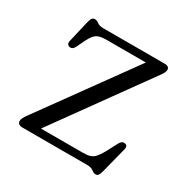

<svg xmlns="http://www.w3.org/2000/svg" viewBox="-119 -577 681 697"><g transform="rotate(30 221.0 -228.5)"><path d="M386 -407.5 104 -16 89.5 -30.5H290Q308.5 -30.5 320 -34.2Q331.5 -38 340.2 -47.8Q349 -57.5 359 -75.5L384 -123Q389 -131.5 393.5 -134.5Q398 -137.5 404 -136.5Q411 -136 414 -131Q417 -126 415 -118L387.5 -10Q384 3 380.2 8.8Q376.5 14.5 369 14.5Q360.5 14.5 351.8 7.2Q343 0 325.5 0H56Q43.5 0 38.5 -4.5Q33.5 -9 33.5 -15.5Q33.5 -21.5 36.5 -28.2Q39.5 -35 49.5 -48.5L331.5 -438.5L341 -428.5H159Q141 -428.5 129.8 -425Q118.5 -421.5 110.2 -412.5Q102 -403.5 93.5 -386.5L77.5 -353Q73 -344 68.2 -341Q63.5 -338 57.5 -338.5Q51 -339.5 47.5 -344.5Q44 -349.5 46 -358L67 -448Q70.5 -462.5 74.8 -467.5Q79 -472.5 86 -472.5Q94.5 -472.5 103 -465.8Q111.5 -459 128.5 -459H384.5Q395.5 -459 400.5 -455.2Q405.5 -451.5 405.5 -444Q405.5 -438.5 401.8 -431Q398 -423.5 386 -407.5Z"/></g></svg>

Font: Fraunces 48pt Soft Wonky Light
Style: Regular
Weight: 300
Version: Version 1.000;[b76b70a41]